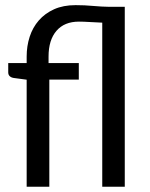

<svg xmlns="http://www.w3.org/2000/svg" viewBox="-20 -708 569 728"><path d="M81.1 0V-405.8L34.2 -412.1Q23.9 -413.1 17.6 -418.5Q11.2 -423.8 11.2 -433.6V-468.8H81.1V-493.7Q81.1 -533.2 92.5 -568.6Q104 -604 127.2 -630.6Q150.4 -657.2 185.1 -672.9Q219.7 -688.5 266.6 -688.5Q301.3 -688.5 333 -685.5Q364.7 -682.6 395.5 -682.1H453.1V0H367.7V-622.1Q344.2 -623 320.3 -624.5Q296.4 -626 279.3 -626Q224.1 -626 194.1 -591.1Q164.1 -556.2 164.1 -493.7V-468.8H278.8V-406.2H167V0Z"/></svg>

Font: Carlito
Style: Regular
Weight: 400
Designer: Lukasz Dziedzic
Foundry: tyPoland Lukasz Dziedzic
Version: Version 1.104